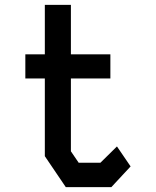

<svg xmlns="http://www.w3.org/2000/svg" viewBox="-20 -768 640 788"><path d="M164 -748H271V-545H433V-446H271V-147L303 -100H392L460 -167L516 -85L437 0H250L164 -127V-446H84V-545H164Z"/></svg>

Font: Kode Mono SemiBold
Style: Regular
Weight: 600
Monospace: yes
Designer: Isa Ozler
Foundry: Kadena LLC
Version: Version 1.206;gftools[0.9.28]